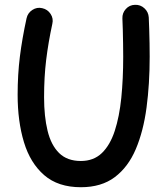

<svg xmlns="http://www.w3.org/2000/svg" viewBox="-20 -740 699 808"><path d="M157.7 -705.6Q180.2 -700.7 192.9 -681.4Q205.6 -662.1 200.2 -639.6Q183.1 -560.1 174.3 -488Q165.5 -416 165.5 -330.6Q165.5 -250 180.2 -189.7Q194.8 -129.4 228.8 -95.9Q262.7 -62.5 320.3 -62.5Q374 -62.5 408.7 -95.9Q443.4 -129.4 462.9 -189.2Q482.4 -249 490.5 -328.6Q498.5 -408.2 498.5 -501Q498.5 -524.9 498 -555.2Q497.6 -585.4 496.8 -614.3Q496.1 -643.1 495.1 -662.1Q494.1 -685.1 509.5 -702.1Q524.9 -719.2 547.9 -719.7Q570.8 -720.7 587.6 -705.3Q604.5 -689.9 606 -667Q606.9 -647.5 607.9 -618.2Q608.9 -588.9 609.4 -557.6Q609.9 -526.4 609.9 -501Q609.9 -386.7 596.7 -287.4Q583.5 -188 551.5 -112.5Q519.5 -37.1 463.1 5.4Q406.7 47.9 320.3 47.9Q224.6 47.9 166 -2.9Q107.4 -53.7 80.8 -141.6Q54.2 -229.5 54.2 -341.3Q54.2 -425.8 63.7 -502Q73.2 -578.1 91.8 -663.1Q96.7 -685.5 116.2 -698.2Q135.7 -710.9 157.7 -705.6Z"/></svg>

Font: Mikhak-DS2-FD SemiBold
Style: Regular
Weight: 600
Designer: Amin Abedi
Version: Version 3.2